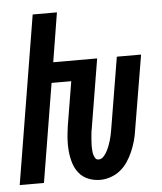

<svg xmlns="http://www.w3.org/2000/svg" viewBox="-54 -781 707 836"><g transform="rotate(-5 299.5 -363.5)"><path d="M351 8Q323 8 298.5 -2Q274 -12 258 -32Q242 -52 234.5 -77Q227 -102 224.5 -129Q222 -156 224 -183.5Q226 -211 230 -238L262 -431H176L105 0H-1L120 -735H226L191 -520H383L334 -224Q332 -214 330.5 -204Q329 -194 328.5 -184.5Q328 -175 327 -165Q326 -155 326 -145.5Q326 -136 326.5 -126Q327 -116 329 -107Q331 -98 336 -89.5Q341 -81 351 -81Q363 -81 372.5 -91Q382 -101 388 -112.5Q394 -124 398.5 -135.5Q403 -147 406.5 -159Q410 -171 412.5 -183Q415 -195 417 -207L469 -520H575L520 -192Q517 -170 510.5 -147Q504 -124 494.5 -102Q485 -80 471.5 -59.5Q458 -39 439 -23.5Q420 -8 396.5 0Q373 8 351 8Z"/></g></svg>

Font: Iosevka Extended Oblique
Style: Bold
Weight: 700
Width: 7
Italic angle: -9°
Monospace: yes
Designer: Belleve Invis
Foundry: Belleve Invis
Version: Version 32.5.0; ttfautohint (v1.8.4)